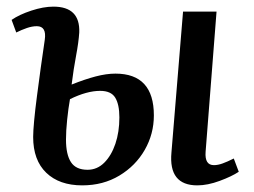

<svg xmlns="http://www.w3.org/2000/svg" viewBox="-20 -545 767 579"><path d="M228 14Q159 14 119.5 -24Q80 -62 80 -132Q80 -149 83 -181.5Q86 -214 91.5 -255.5Q97 -297 103 -341.5Q109 -386 115 -425Q121 -466 91 -466Q77 -466 61 -460.5Q45 -455 29 -447L15 -485Q38 -501 74.5 -513Q111 -525 141 -525Q222 -525 219 -447Q217 -417 209.5 -377.5Q202 -338 196 -290Q236 -306 268.5 -314.5Q301 -323 328 -323Q444 -323 444 -197Q444 -141 416.5 -93Q389 -45 340 -15.5Q291 14 228 14ZM575 14Q488 14 497 -85L532 -510H633L600 -87Q597 -47 625 -47Q637 -47 651 -52Q665 -57 685 -67L700 -27Q679 -13 642.5 0.5Q606 14 575 14ZM244 -33Q273 -33 294.5 -54.5Q316 -76 328 -111.5Q340 -147 340 -191Q340 -230 327.5 -250.5Q315 -271 282 -271Q242 -271 191 -246Q186 -218 182.5 -184Q179 -150 179 -124Q179 -79 194 -56Q209 -33 244 -33Z"/></svg>

Font: Literata 36pt Medium
Style: Italic
Weight: 500
Italic angle: -2°
Designer: Latin by Veronika Burian and Jose Scaglione. Greek by Irene Vlachou. Cyrillic by Vera Evstafieva
Foundry: TypeTogether
Version: Version 3.002